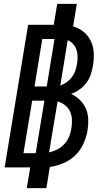

<svg xmlns="http://www.w3.org/2000/svg" viewBox="-20 -863 540 990"><path d="M118 107 136 0H4L125 -735H257L275 -843H376L357 -727Q388 -718 412 -698Q436 -678 449 -650Q462 -622 463.5 -589Q465 -556 459 -523Q455 -500 447.5 -477.5Q440 -455 425 -435.5Q410 -416 390 -401.5Q370 -387 347 -379Q372 -367 392 -347.5Q412 -328 423 -302.5Q434 -277 435 -247.5Q436 -218 431 -188Q425 -154 409.5 -120.5Q394 -87 367.5 -61.5Q341 -36 306.5 -21.5Q272 -7 237 -2L219 107ZM221 -417 261 -662H198L158 -417ZM291 -422Q308 -428 323.5 -439Q339 -450 350.5 -465Q362 -480 368 -497.5Q374 -515 377 -533Q380 -551 380 -570Q380 -589 374.5 -606Q369 -623 357 -636Q345 -649 329 -656ZM101 -73H164L209 -344H146ZM233 -77Q255 -82 275.5 -92.5Q296 -103 312 -120.5Q328 -138 336.5 -159Q345 -180 348 -202Q352 -224 351 -246.5Q350 -269 341 -288.5Q332 -308 315 -321Q298 -334 277 -340Z"/></svg>

Font: Iosevka Semibold
Style: Italic
Weight: 600
Italic angle: -9°
Monospace: yes
Designer: Belleve Invis
Foundry: Belleve Invis
Version: Version 32.5.0; ttfautohint (v1.8.4)